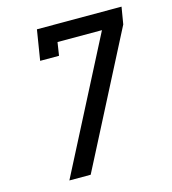

<svg xmlns="http://www.w3.org/2000/svg" viewBox="-109 -825 819 914"><g transform="rotate(-15 300.0 -367.5)"><path d="M120 0 455 -651H236L226 -586H133L157 -735H574L560 -651L275 -97L225 0Z"/></g></svg>

Font: Iosevka Curly Slab MdEx
Style: Italic
Weight: 500
Width: 7
Italic angle: -9°
Monospace: yes
Designer: Belleve Invis
Foundry: Belleve Invis
Version: Version 11.0.0; ttfautohint (v1.8.3)